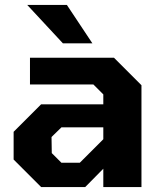

<svg xmlns="http://www.w3.org/2000/svg" viewBox="-20 -755 654 775"><path d="M234 -580 90 -735H250L353 -580ZM146 0 35 -111V-223L146 -334H397V-374L357 -414H101V-522H440L551 -411V0H397V-74L324 0ZM228 -98H302L397 -193V-241H228L188 -202L189 -137Z"/></svg>

Font: Tomorrow SemiBold
Style: Regular
Weight: 600
Designer: Tony de Marco, Monica Rizzolli
Foundry: Just in Type
Version: Version 2.002